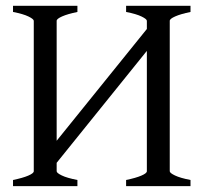

<svg xmlns="http://www.w3.org/2000/svg" viewBox="-20 -635 704 655"><path d="M24.4 0V-21Q57.6 -27.8 76.4 -35.9Q95.2 -43.9 95.2 -50.8V-564Q95.2 -569.8 77.4 -578.6Q59.6 -587.4 24.4 -594.2V-615.2H244.1V-594.2Q210.9 -587.4 192.1 -579.1Q173.3 -570.8 173.3 -564V-154.8L481 -536.1V-564Q481 -569.8 463.1 -578.6Q445.3 -587.4 410.2 -594.2V-615.2H629.9V-594.2Q596.7 -587.4 577.9 -579.1Q559.1 -570.8 559.1 -564V-50.8Q559.1 -44.9 576.9 -36.4Q594.7 -27.8 629.9 -21V0H410.2V-21Q443.4 -27.8 462.2 -35.9Q481 -43.9 481 -50.8V-461.4L173.3 -79.6V-50.8Q173.3 -44.9 190.9 -36.4Q208.5 -27.8 244.1 -21V0Z"/></svg>

Font: Gentium Plus CyrE
Style: Regular
Weight: 400
Designer: J. Victor Gaultney, Annie Olsen, Iska Routamaa, Becca Hirsbrunner
Foundry: SIL International
Version: Version 5.000